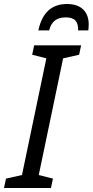

<svg xmlns="http://www.w3.org/2000/svg" viewBox="-55 -941 464 961"><path d="M137 -789H191C202 -832 227 -854 274 -854C320 -854 337 -833 336 -789H387C388 -798 389 -808 389 -819C389 -882 351 -921 281 -921C204 -921 156 -878 137 -789ZM-35 0H200L210 -47L139 -65L261 -649L341 -667L351 -714H116L106 -667L177 -649L55 -65L-25 -47Z"/></svg>

Font: Noto Sans Display SemiCondensed
Style: Italic
Weight: 400
Width: 4
Italic angle: -12°
Designer: Monotype Design Team
Foundry: Monotype Imaging Inc.
Version: Version 1.900